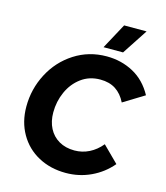

<svg xmlns="http://www.w3.org/2000/svg" viewBox="-132 -1013 978 1130"><g transform="rotate(15 356.5 -448.0)"><path d="M50.4 -302.2Q50.4 -409.2 99.4 -503Q148.4 -596.8 236 -653.2Q323.6 -709.6 432.4 -709.6Q521.4 -709.6 595.2 -669.7Q669 -629.8 713.4 -548L586.6 -470.2Q562.8 -518.4 524.6 -543.2Q486.4 -568 430.8 -568Q364.4 -568 314.9 -531.4Q265.4 -494.8 238.9 -435.6Q212.4 -376.4 212.4 -309.8Q212.4 -255 233.9 -213.4Q255.4 -171.8 295.5 -148.5Q335.6 -125.2 390 -125.2Q437.4 -125.2 479.3 -146.2Q521.2 -167.2 554 -207L650 -111.6Q599 -51.2 527.5 -17.7Q456 15.8 374.6 15.8Q281.2 15.8 207.4 -24.1Q133.6 -64 92 -136.6Q50.4 -209.2 50.4 -302.2ZM517.8 -756.8H398.8L482.8 -912H619.6Z"/></g></svg>

Font: Fixel Italic Variable Display Thin
Style: Italic
Weight: 100
Italic angle: -10°
Designer: AlfaBravo + MacPaw
Foundry: Kyrylo Tkachov, Marchela Mozhyna, Serhii Makarenko, Maria Weinstein, Zakhar Kryvoshyya
Version: Version 1.210;Glyphs 3.2 (3217)